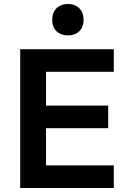

<svg xmlns="http://www.w3.org/2000/svg" viewBox="-20 -940 642 960"><path d="M320 -763Q284 -763 262.5 -784Q241 -805 241 -841Q241 -877 262.5 -898.5Q284 -920 320 -920Q355 -920 376.5 -898.5Q398 -877 398 -841Q398 -805 376.5 -784Q355 -763 320 -763ZM81 0V-694H549V-581H210V-412H521V-299H210V-113H549V0Z"/></svg>

Font: Cantarell
Style: Bold
Weight: 700
Designer: Dave Crossland, Nikolaus Waxweiler, Florian Fecher, Jacques Le Bailly, Eben Sorkin, Alexei Vanyashin, Alexios Zavras, Em
Version: Version 0.303